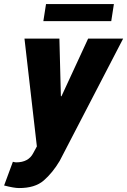

<svg xmlns="http://www.w3.org/2000/svg" viewBox="-59 -720 631 953"><path d="M21 85.9Q82.5 85.9 106 40L124 6.8L62.5 -528.3H235.8L243.2 -242.7L246.1 -242.2L378.4 -528.3H552.2L237.3 78.6Q202.1 137.7 158.2 175.8Q114.3 213.9 34.7 213.4Q11.2 213.4 -38.6 200.7L4.9 83Q15.6 85.9 21 85.9ZM493.2 -615.2H156.2L169.4 -699.7H506.3Z"/></svg>

Font: Roboto-BlackItalic
Style: Italic
Weight: 900
Italic angle: -12°
Designer: Google
Version: Version 1.100141; 2013